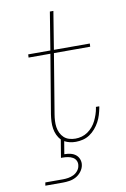

<svg xmlns="http://www.w3.org/2000/svg" viewBox="-102 -794 705 1074"><g transform="rotate(-10 250.0 -257.5)"><path d="M66 220 69 202H169Q184 202 199.5 199.5Q215 197 229.5 190Q244 183 254.5 170Q265 157 267 142Q270 127 264 114Q258 101 245.5 94Q233 87 218.5 84.5Q204 82 189 82H179L196 -20Q183 -33 175 -50.5Q167 -68 164 -87.5Q161 -107 162 -127Q163 -147 166 -167L222 -502H98L99 -520H225L260 -735H280L245 -520H449L448 -502H242L186 -164Q183 -146 182 -127.5Q181 -109 183.5 -92Q186 -75 193.5 -59Q201 -43 213.5 -31.5Q226 -20 243 -15Q260 -10 278 -10Q296 -10 314 -15Q332 -20 348 -31Q364 -42 376.5 -57Q389 -72 397 -88.5Q405 -105 411 -122.5Q417 -140 420 -158L421 -165H440L439 -157Q435 -137 429 -117Q423 -97 413 -78.5Q403 -60 388.5 -43Q374 -26 356 -14Q338 -2 317.5 3Q297 8 277 8Q260 8 244 4.5Q228 1 213 -7L201 65Q219 65 236 69Q253 73 265.5 83Q278 93 284 109Q290 125 287 142Q284 161 271 178Q258 195 240.5 204.5Q223 214 203.5 217Q184 220 166 220Z"/></g></svg>

Font: Iosevka Thin Oblique
Style: Regular
Weight: 100
Italic angle: -9°
Monospace: yes
Designer: Belleve Invis
Foundry: Belleve Invis
Version: Version 32.5.0; ttfautohint (v1.8.4)